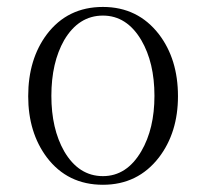

<svg xmlns="http://www.w3.org/2000/svg" viewBox="-20 -504 582 542"><path d="M270.5 -484.4Q170.9 -484.4 112.3 -407.2Q59.6 -336.9 59.6 -232.4Q59.6 -129.9 112.3 -59.6Q170.9 17.6 270.5 17.6Q369.1 17.6 428.7 -59.6Q482.4 -129.9 482.4 -232.4Q482.4 -336.9 428.7 -407.2Q369.1 -484.4 270.5 -484.4ZM270.5 -460Q337.9 -460 378.9 -390.6Q416 -327.1 416 -233.4Q416 -140.6 378.9 -77.1Q337.9 -6.8 270.5 -6.8Q202.1 -6.8 161.1 -77.1Q125 -140.6 125 -233.4Q125 -327.1 161.1 -390.6Q202.1 -460 270.5 -460Z"/></svg>

Font: Batang
Style: Regular
Weight: 400
Version: Version 2.21